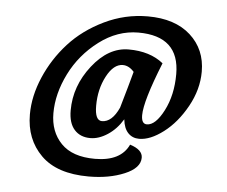

<svg xmlns="http://www.w3.org/2000/svg" viewBox="-50 -648 963 815"><g transform="rotate(5 431.0 -240.5)"><path d="M349 -54Q306 -54 281 -82Q256 -110 256 -164Q256 -268 324.5 -355.5Q393 -443 479 -443Q570 -443 627 -397Q560 -230 560 -170Q560 -133 583 -133Q620 -133 654.5 -200Q689 -267 689 -356Q689 -518 514 -518Q425 -518 347 -459Q269 -400 226.5 -314.5Q184 -229 184 -146Q184 -67 232 -17.5Q280 32 376 32Q486 32 520 -41Q574 -24 574 10Q574 54 508.5 81.5Q443 109 356 109Q221 109 153 41.5Q85 -26 85 -132Q85 -210 120 -291.5Q155 -373 215 -439Q275 -505 363 -547.5Q451 -590 548 -590Q664 -590 730 -530.5Q796 -471 796 -376Q796 -300 755.5 -227Q715 -154 659 -111.5Q603 -69 556 -69Q527 -69 508.5 -88.5Q490 -108 486 -146Q460 -103 422.5 -78.5Q385 -54 349 -54ZM464 -194Q472 -220 489.5 -283Q507 -346 508 -350Q486 -375 460 -375Q421 -375 391.5 -319.5Q362 -264 362 -193Q362 -130 392 -130Q435 -130 464 -194Z"/></g></svg>

Font: Overlock
Style: Bold Italic
Weight: 700
Version: Version 1.001